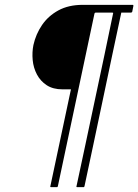

<svg xmlns="http://www.w3.org/2000/svg" viewBox="-20 -693 571 793"><path d="M273 -324Q264 -324 255.5 -324Q247 -324 238 -324Q199 -324 173 -341Q147 -358 132.5 -385.5Q118 -413 115 -445Q112 -477 118 -507Q128 -552 153.5 -589.5Q179 -627 221 -650Q263 -673 322 -673Q374 -673 425 -673Q476 -673 528 -673Q530 -673 530.5 -671.5Q531 -670 531 -669L526 -644Q525 -643 524 -642Q523 -641 521 -641Q511 -641 501 -641Q491 -641 481 -641Q464 -562 444.5 -470Q425 -378 405 -282.5Q385 -187 365.5 -95.5Q346 -4 329 76Q328 78 327.5 79Q327 80 325 80H299Q297 80 296 79Q295 78 296 76Q313 -3 332.5 -94.5Q352 -186 372 -280.5Q392 -375 411.5 -466.5Q431 -558 447 -637Q448 -639 447 -640Q446 -641 442 -641Q426 -641 409.5 -641Q393 -641 376 -641Q371 -641 370 -636L219 76Q218 78 217.5 79Q217 80 215 80H190Q189 80 188 79Q187 78 188 76Z"/></svg>

Font: Glory Thin
Style: Italic
Weight: 100
Italic angle: -12°
Designer: Robert Leuschke
Foundry: Robert Leuschke
Version: Version 1.011